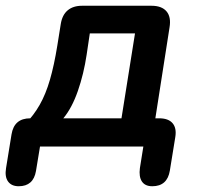

<svg xmlns="http://www.w3.org/2000/svg" viewBox="-46 -509 684 667"><path d="M19 138Q-6 138 -18 121.5Q-30 105 -25 75L-6 -42Q3 -98 59 -98H91L42 -79Q71 -108 92 -145Q113 -182 127.5 -232Q142 -282 153 -350L165 -425Q170 -457 189 -473Q208 -489 239 -489H480Q516 -489 532.5 -469.5Q549 -450 543 -414L489 -68L464 -98H507Q539 -98 553.5 -81Q568 -64 563 -33L544 84Q535 138 483 138Q458 138 447 121.5Q436 105 440 75L452 0H93L79 85Q70 138 19 138ZM174 -98H376L423 -393H266L255 -319Q245 -252 224.5 -193Q204 -134 174 -98Z"/></svg>

Font: Nunito ExtraLight
Style: Italic
Weight: 200
Italic angle: -9°
Designer: Vernon Adams
Foundry: Vernon Adams
Version: Version 3.602